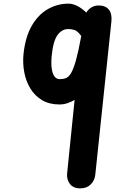

<svg xmlns="http://www.w3.org/2000/svg" viewBox="-20 -1034 702 1054"><path d="M421 0Q381.5 0 363.2 -25Q345 -50 348.5 -82L389.5 -485.5Q371 -474.5 350 -467.5Q329 -460.5 306.5 -460.5Q251 -460.5 211 -484.2Q171 -508 146.8 -548Q122.5 -588 113.2 -637.2Q104 -686.5 109 -737Q119 -831.5 154.5 -892.8Q190 -954 242.8 -984Q295.5 -1014 356 -1014Q379 -1014 404 -1001.5Q429 -989 453.5 -965L455.5 -968Q467 -985 484 -994.5Q501 -1004 521 -1004Q559.5 -1004 577.8 -980.8Q596 -957.5 591.5 -915.5L503 -74Q499.5 -43 478 -21.5Q456.5 0 421 0ZM263.5 -725.5Q260 -685.5 264 -657.2Q268 -629 279.2 -614.2Q290.5 -599.5 308 -599.5Q327.5 -599.5 342.5 -605.5Q357.5 -611.5 370.5 -633.5Q383.5 -655.5 396.8 -702.5Q410 -749.5 425 -831L426 -836.5Q406 -863.5 390 -869Q374 -874.5 354.5 -874.5Q319.5 -874.5 295.5 -841.2Q271.5 -808 263.5 -725.5Z"/></svg>

Font: Edu SA Hand Cursive
Style: Regular
Weight: 400
Designer: Tina and Corey Anderson, Eben Sorkin, Mirko Velimirovic
Foundry: Google for Education
Version: Version 2.000